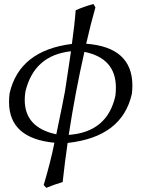

<svg xmlns="http://www.w3.org/2000/svg" viewBox="-20 -693 709 944"><path d="M207.5 230.5 194.8 216.8Q229 102.1 247.6 8.8Q24.4 -12.7 24.4 -191.4Q24.4 -211.9 27.3 -234.9Q75.7 -444.8 333.5 -477.1Q347.2 -575.2 352.1 -642.6Q391.6 -660.2 439.5 -673.3L449.2 -656.7Q425.3 -573.7 403.8 -478Q630.9 -460.9 630.9 -272Q630.9 -252.9 628.4 -231.9Q581.1 -19.5 312.5 9.8Q298.8 103 288.1 202.1Q248 213.9 207.5 230.5ZM317.9 -29.8Q508.3 -43.5 547.4 -222.2Q549.8 -243.2 549.8 -262.2Q549.8 -406.7 395 -438Q350.1 -239.7 317.9 -29.8ZM256.8 -32.7Q290 -191.4 299.8 -245.6L329.1 -440.9Q147.5 -421.4 105 -242.7Q101.6 -221.2 101.6 -201.7Q101.6 -65.4 256.8 -32.7Z"/></svg>

Font: Kelvinch
Style: Italic
Weight: 400
Italic angle: -10°
Designer: Paul James Miller
Foundry: High-Logic / Made with FontCreator
Version: Version 3.40;July 22, 2017;FontCreator 11.0.0.2388 64-bit